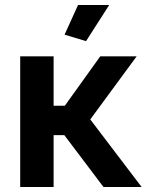

<svg xmlns="http://www.w3.org/2000/svg" viewBox="-20 -750 610 770"><path d="M325 -585 418 -730H293L239 -611ZM61 0H195V-208H238L395 0H548L342 -271L528 -524H382L240 -326H195V-524H61Z"/></svg>

Font: FIGSv2-sans-serif
Style: Bold
Weight: 700
Designer: Matt McInerney, Pablo Impallari, Rodrigo Fuenzalida,Mirko Velimirovic
Foundry: Matt McInerney, Pablo Impallari, Rodrigo Fuenzalida
Version: Version 4.021;hotconv 1.0.109;makeotfexe 2.5.65596